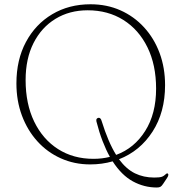

<svg xmlns="http://www.w3.org/2000/svg" viewBox="-20 -734 830 877"><path d="M393.5 -714.5Q468 -714.5 530.2 -686.8Q592.5 -659 638.2 -609Q684 -559 709 -491.8Q734 -424.5 734 -345Q734 -221.5 676.8 -132.8Q619.5 -44 523.5 -6.5Q557 38.5 596.5 57.8Q636 77 684.5 77Q709 77 719 73.5Q729 70 738.5 60.5Q742.5 56.5 745.8 58.5Q749 60.5 749 64.5Q749 70 743 79L725 106Q718.5 116 712.8 119.2Q707 122.5 696.5 122.5Q638.5 122.5 587 94.5Q535.5 66.5 494.5 3Q446 17 392 17Q319.5 17 257.8 -10.8Q196 -38.5 150.8 -88.5Q105.5 -138.5 80.2 -206Q55 -273.5 55 -353Q55 -461 98.5 -542.2Q142 -623.5 218.5 -669Q295 -714.5 393.5 -714.5ZM420.5 -179Q418.5 -187 422 -191.5Q425.5 -196 431 -196Q440 -196 444 -182Q474.5 -84 510.5 -26.5Q593.5 -57 643.2 -135.8Q693 -214.5 693 -329Q693 -437.5 653.5 -518Q614 -598.5 543.5 -642.8Q473 -687 380.5 -687Q297.5 -687 233.5 -648Q169.5 -609 133.2 -537.5Q97 -466 97 -368.5Q97 -259.5 136.2 -178.5Q175.5 -97.5 245.2 -53Q315 -8.5 407 -8.5Q446.5 -8.5 482 -17.5Q464 -49.5 448.5 -89.8Q433 -130 420.5 -179Z"/></svg>

Font: Fraunces 9pt S000 Thin
Style: Regular
Weight: 100
Version: Version 1.000; ttfautohint (v1.8.3)